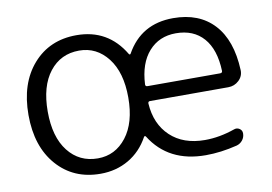

<svg xmlns="http://www.w3.org/2000/svg" viewBox="-63 -629 1043 737"><g transform="rotate(-10 458.5 -260.0)"><path d="M274 -470Q202 -470 158.5 -414.5Q115 -359 115 -260Q115 -161 158.5 -105.5Q202 -50 274 -50Q342 -50 385.5 -106Q429 -162 429 -260Q429 -358 385.5 -414Q342 -470 274 -470ZM651 -471Q586 -471 545.5 -425.5Q505 -380 501 -298Q501 -290 509 -290H792Q801 -290 801 -298Q798 -382 759 -426.5Q720 -471 651 -471ZM274 10Q169 10 104.5 -63.5Q40 -137 40 -260Q40 -383 104.5 -456.5Q169 -530 274 -530Q397 -530 460 -424Q464 -419 467 -424Q526 -530 651 -530Q752 -530 809.5 -468Q867 -406 872 -289Q873 -265 855.5 -248.5Q838 -232 814 -232H509Q501 -232 501 -224Q506 -143 556.5 -95.5Q607 -48 691 -48Q748 -48 808 -69Q819 -73 829 -66.5Q839 -60 839 -48Q839 -33 830 -21.5Q821 -10 807 -6Q743 10 684 10Q539 10 470 -100Q466 -106 462 -100Q433 -47 384 -18.5Q335 10 274 10Z"/></g></svg>

Font: Rounded Mplus 1c
Style: Regular
Weight: 400
Version: Version 1.059.20150529